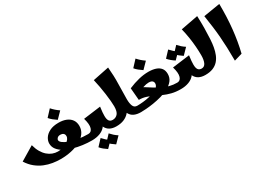

<svg xmlns="http://www.w3.org/2000/svg" viewBox="-36 -1556 3480 2580"><g transform="rotate(-30 1703.5 -266.5)"><path d="M482 7Q422 7 359 -3Q296 -13 235 -38Q174 -63 119 -107Q64 -151 20 -220L236 -350Q253 -285 280.5 -238Q308 -191 343 -160.5Q378 -130 418 -115Q458 -100 500 -100Q541 -100 577 -110.5Q613 -121 641 -138.5Q669 -156 685 -178Q701 -200 701 -223Q701 -252 683 -266Q665 -280 638 -280Q608 -280 591.5 -265Q575 -250 575 -231Q575 -210 604.5 -187Q634 -164 687.5 -144Q741 -124 813 -112Q885 -100 970 -100L990 -50L970 0Q902 0 829.5 -9.5Q757 -19 689 -38Q621 -57 567 -87Q513 -117 481.5 -158Q450 -199 450 -251Q450 -294 477 -335.5Q504 -377 558.5 -404.5Q613 -432 697 -432Q764 -432 814 -411.5Q864 -391 892 -351.5Q920 -312 920 -255Q920 -192 884 -143Q848 -94 786 -60.5Q724 -27 645.5 -10Q567 7 482 7ZM709 -470Q680 -489 651.5 -512Q623 -535 603 -560L694 -658Q719 -630 744 -608Q769 -586 801 -564Z M970 0V-100Q1019 -100 1035 -153Q1051 -206 1022 -305L1290 -340Q1283 -291 1280.5 -258Q1278 -225 1278 -202L1211 -172Q1211 -118 1179.5 -79.5Q1148 -41 1093.5 -20.5Q1039 0 970 0ZM1350 0Q1290 0 1249 -22.5Q1208 -45 1187 -90Q1166 -135 1166 -202H1278Q1278 -149 1295.5 -124.5Q1313 -100 1350 -100L1370 -50ZM1099 208Q1071 190 1044.5 168.5Q1018 147 998 122L1085 29Q1108 55 1132 76.5Q1156 98 1187 118ZM1224 208Q1196 190 1169.5 168.5Q1143 147 1123 122L1210 29Q1233 55 1257 76.5Q1281 98 1312 118Z M1350 0V-100Q1396 -100 1426.5 -133.5Q1457 -167 1457 -249Q1457 -282 1452.5 -334Q1448 -386 1439.5 -448Q1431 -510 1419.5 -573Q1408 -636 1395 -690L1646 -741Q1659 -602 1655 -482Q1651 -362 1651 -247L1594 -153Q1579 -111 1547.5 -76Q1516 -41 1467 -20.5Q1418 0 1350 0ZM1730 0Q1669 0 1625.5 -20Q1582 -40 1558.5 -87.5Q1535 -135 1535 -216L1651 -247Q1651 -180 1668 -140Q1685 -100 1730 -100L1750 -50Z M1730 0V-100Q1772 -100 1821 -105Q1870 -110 1917 -120.5Q1964 -131 2002.5 -147.5Q2041 -164 2064.5 -187Q2088 -210 2088 -241Q2088 -264 2071.5 -279Q2055 -294 2014 -294Q1979 -294 1928 -277Q1877 -260 1829 -229L1770 -347Q1855 -383 1933.5 -402Q2012 -421 2084 -421Q2147 -421 2195 -405.5Q2243 -390 2270.5 -356Q2298 -322 2298 -266Q2298 -207 2264 -164.5Q2230 -122 2175 -92.5Q2120 -63 2054.5 -45Q1989 -27 1925 -17Q1861 -7 1809 -3.5Q1757 0 1730 0ZM2350 0Q2271 0 2208.5 -16Q2146 -32 2093.5 -55.5Q2041 -79 1992.5 -102.5Q1944 -126 1894 -142Q1844 -158 1786 -158L1770 -347Q1820 -332 1865.5 -308.5Q1911 -285 1954.5 -257Q1998 -229 2042 -201.5Q2086 -174 2133.5 -151Q2181 -128 2234.5 -114Q2288 -100 2350 -100L2370 -50ZM2040 -473Q2011 -492 1982.5 -515Q1954 -538 1934 -563L2025 -661Q2050 -633 2075 -611Q2100 -589 2132 -567Z M2350 0V-100Q2399 -100 2415 -153Q2431 -206 2402 -305L2670 -340Q2663 -291 2660.5 -258Q2658 -225 2658 -202L2591 -172Q2591 -118 2559.5 -79.5Q2528 -41 2473.5 -20.5Q2419 0 2350 0ZM2730 0Q2670 0 2629 -22.5Q2588 -45 2567 -90Q2546 -135 2546 -202H2658Q2658 -149 2675.5 -124.5Q2693 -100 2730 -100L2750 -50ZM2480 -368Q2452 -386 2425.5 -408Q2399 -430 2379 -454L2466 -547Q2489 -521 2513 -499.5Q2537 -478 2568 -458ZM2605 -368Q2577 -386 2550.5 -408Q2524 -430 2504 -454L2591 -547Q2614 -521 2638 -499.5Q2662 -478 2693 -458Z M2730 0V-100Q2773 -100 2793 -143Q2813 -186 2813 -259Q2813 -321 2807.5 -393.5Q2802 -466 2790 -542Q2778 -618 2760 -690L3028 -741Q3032 -644 3031 -553Q3030 -462 3025.5 -388Q3021 -314 3012 -266Q3002 -209 2982.5 -160.5Q2963 -112 2930.5 -76Q2898 -40 2849 -20Q2800 0 2730 0Z M3168 31Q3168 -80 3164.5 -171Q3161 -262 3154.5 -344Q3148 -426 3137 -510Q3126 -594 3111 -692L3367 -734Q3370 -531 3351 -349.5Q3332 -168 3292 -5Z"/></g></svg>

Font: Marhey
Style: Bold
Weight: 700
Designer: Nur Syamsi & Bustanul Arifin
Foundry: Namelatype
Version: Version 1.000